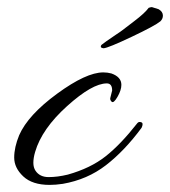

<svg xmlns="http://www.w3.org/2000/svg" viewBox="-20 -495 479 541"><path d="M291 -220 296 -240Q296 -260 281 -260Q240 -260 169 -196Q98 -132 79 -67Q74 -50 74 -36.5Q74 -23 80 -14Q92 4 117 4Q142 4 171 -3Q235 -21 277.5 -54.5Q320 -88 367 -148Q371 -153 378 -150.5Q385 -148 379 -135Q331 -70 278.5 -29.5Q226 11 157 23Q137 26 120 26Q71 26 45.5 2Q20 -22 20 -51Q20 -80 34 -114Q59 -171 141 -231Q223 -291 271 -291Q283 -291 294 -288Q322 -278 322 -256Q322 -241 311 -222Q300 -203 294.5 -208.5Q289 -214 291 -220ZM408 -475 427 -469Q439 -462 439 -451Q439 -442 432 -435Q416 -422 350.5 -391Q285 -360 272 -359Q264 -360 264 -363.5Q264 -367 266.5 -369Q269 -371 280 -379Q291 -387 305.5 -396.5Q320 -406 325 -410Q330 -414 359 -436Q388 -458 399 -473Q405 -475 408 -475Z"/></svg>

Font: Allura
Style: Regular
Weight: 400
Designer: Robert E. Leuschke
Foundry: Robert E. Leuschke
Version: Version 1.004